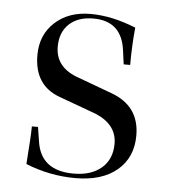

<svg xmlns="http://www.w3.org/2000/svg" viewBox="-41 -482 469 531"><g transform="rotate(5 193.5 -216.0)"><path d="M187 12Q116 12 49 -15Q55 -95 55 -120H72L78 -82Q89 0 181 0Q230 0 258.5 -24.5Q287 -49 287 -92Q287 -145 228 -170L124 -208Q53 -234 53 -318Q53 -374 91 -409Q129 -444 190 -444Q249 -444 316 -417Q311 -367 311 -313H293L288 -350Q278 -432 199 -432Q156 -432 131.5 -409Q107 -386 107 -346Q107 -291 165 -268L268 -230Q345 -201 345 -120Q345 -59 303 -23.5Q261 12 187 12Z"/></g></svg>

Font: Arapey Regular-Display
Style: Regular
Weight: 400
Designer: Eduardo Rodriguez Tunni
Foundry: Eduardo Rodriguez Tunni
Version: Version 4.000